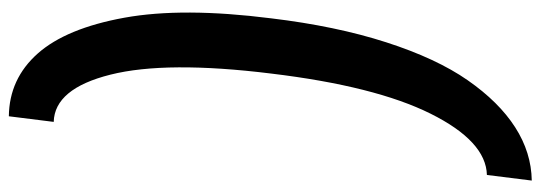

<svg xmlns="http://www.w3.org/2000/svg" viewBox="-424 -472 1252 445"><g transform="rotate(-90 202.5 -250.0)"><path d="M6 356 19 252Q97 250 161 121.5Q225 -7 254 -248Q284 -491 251.5 -620.5Q219 -750 142 -752L155 -856Q242 -855 300.5 -789Q359 -723 383.5 -588Q408 -453 382 -248Q364 -98 326.5 18.5Q289 135 238.5 207.5Q188 280 129.5 317.5Q71 355 6 356Z"/></g></svg>

Font: Orkney
Style: BoldItalic
Weight: 700
Designer: Samuel Oakes and Alfredo Marco Pradil
Foundry: Alfredo Marco Pradil
Version: 1.0; ttfautohint (v1.5)